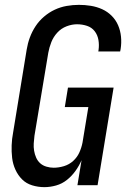

<svg xmlns="http://www.w3.org/2000/svg" viewBox="-20 -763 540 791"><path d="M163 8Q137 8 112.5 0.5Q88 -7 71 -24Q54 -41 43.5 -64Q33 -87 30 -112.5Q27 -138 28 -164.5Q29 -191 34 -217L90 -559Q94 -584 103 -608.5Q112 -633 126.5 -655Q141 -677 161.5 -694.5Q182 -712 205.5 -723Q229 -734 254.5 -738.5Q280 -743 305 -743Q330 -743 354.5 -739Q379 -735 401 -725Q423 -715 440 -698Q457 -681 466.5 -659Q476 -637 478.5 -612Q481 -587 477 -561L475 -551H385L386 -557Q389 -578 385.5 -598.5Q382 -619 370 -634.5Q358 -650 338.5 -656.5Q319 -663 297 -663Q276 -663 254 -654.5Q232 -646 216 -628.5Q200 -611 191.5 -589.5Q183 -568 179 -546L122 -204Q120 -188 119 -172.5Q118 -157 120.5 -142Q123 -127 129 -113.5Q135 -100 145.5 -90.5Q156 -81 171 -76.5Q186 -72 201 -72Q222 -72 243.5 -78.5Q265 -85 281.5 -100Q298 -115 307 -135Q316 -155 320 -176L344 -322H247L260 -402H448L382 0H299L316 -103Q306 -80 291 -59Q276 -38 256 -22Q236 -6 211.5 1Q187 8 163 8Z"/></svg>

Font: Iosevka Medium Oblique
Style: Regular
Weight: 500
Italic angle: -9°
Monospace: yes
Designer: Belleve Invis
Foundry: Belleve Invis
Version: Version 32.5.0; ttfautohint (v1.8.4)